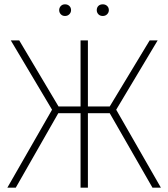

<svg xmlns="http://www.w3.org/2000/svg" viewBox="-20 -869 780 889"><path d="M518 -361 725 0H686L488 -345H387V0H353V-345H250L53 0H14L221 -361L30 -682H69L251 -376H353V-682H387V-376H488L673 -682H710ZM309 -822Q309 -811 301 -803Q293 -795 281 -795Q269 -795 261.5 -803Q254 -811 254 -822Q254 -833 261.5 -841Q269 -849 281 -849Q293 -849 301 -841.5Q309 -834 309 -822ZM484 -822Q484 -811 476 -803Q468 -795 456 -795Q443 -795 435.5 -803Q428 -811 428 -822Q428 -834 435.5 -841.5Q443 -849 456 -849Q468 -849 476 -841.5Q484 -834 484 -822Z"/></svg>

Font: FiraGO UltraLight
Style: Regular
Weight: 200
Designer: bBox Type
Foundry: bBox Type GmbH
Version: Version 1.001